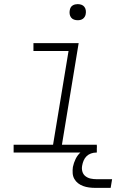

<svg xmlns="http://www.w3.org/2000/svg" viewBox="-20 -739 640 930"><path d="M46 0V-38H237L312 -492H142V-530H361L280 -38H449V0ZM356 -641Q347 -641 338.5 -644Q330 -647 324.5 -654Q319 -661 317.5 -670.5Q316 -680 318 -690Q319 -696 322 -702Q325 -708 331 -712Q337 -716 343.5 -717.5Q350 -719 356 -719Q366 -719 374.5 -716Q383 -713 388.5 -706Q394 -699 395.5 -689.5Q397 -680 395 -670Q394 -664 390.5 -658Q387 -652 381.5 -648Q376 -644 369.5 -642.5Q363 -641 356 -641ZM441 171Q426 171 411 169Q396 167 382.5 162Q369 157 358 148.5Q347 140 340 127.5Q333 115 332 100Q331 85 333 70Q337 50 346.5 30.5Q356 11 372.5 -3Q389 -17 409.5 -23Q430 -29 450 -29L445 0Q433 0 420.5 4.5Q408 9 399 18Q390 27 385 39Q380 51 378 63Q375 78 379 92Q383 106 394 114.5Q405 123 419 126Q433 129 448 129H523L516 171Z"/></svg>

Font: Iosevka Slab XLtExObl
Style: Regular
Weight: 200
Width: 7
Italic angle: -9°
Monospace: yes
Designer: Belleve Invis
Foundry: Belleve Invis
Version: Version 11.1.1; ttfautohint (v1.8.3)